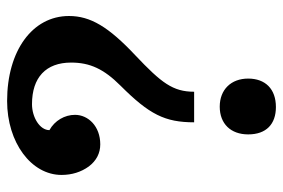

<svg xmlns="http://www.w3.org/2000/svg" viewBox="-148 -458 796 540"><g transform="rotate(90 250.0 -188.0)"><path d="M358 -488C358 -539 329 -566 281 -566C230 -566 201 -536 201 -488C201 -440 232 -408 280 -408C328 -408 358 -439 358 -488ZM238 -336C238 -276 213 -244 136 -171C55 -95 25 -44 25 16C25 119 123 190 264 190C381 190 472 122 472 37C472 8 464 -18 448 -40C432 -61 411 -72 386 -72C335 -72 303 -38 303 -1C303 28 319 56 346 71C346 98 310 120 273 120C198 120 156 81 156 10C156 -43 174 -82 221 -129C302 -210 324 -254 324 -336Z"/></g></svg>

Font: Domine
Style: Bold
Weight: 700
Designer: Pablo Impallari, Rodrigo Fuenzalida, Brenda Gallo
Foundry: Pablo Impallari, Rodrigo Fuenzalida, Brenda Gallo
Version: Version 2.000